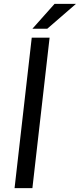

<svg xmlns="http://www.w3.org/2000/svg" viewBox="-20 -978 415 998"><path d="M148.4 -828.6 263.7 -958H375L225.6 -828.6ZM145 -782.2H237.8L148.4 0H55.7Z"/></svg>

Font: Proza Libre
Style: Italic
Weight: 400
Designer: Jasper de Waard
Foundry: Jasper de Waard
Version: Version 1.000; ttfautohint (v1.4.1.8-43bc)